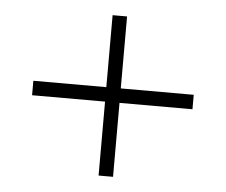

<svg xmlns="http://www.w3.org/2000/svg" viewBox="-42 -575 684 582"><g transform="rotate(5 300.0 -284.0)"><path d="M278 -40V-265H56V-309H278V-528H322V-309H544V-265H322V-40Z"/></g></svg>

Font: Nunito Sans 7pt ExtraLight
Style: Regular
Weight: 250
Designer: Vernon Adams
Foundry: Vernon Adams
Version: Version 3.101;gftools[0.9.27]